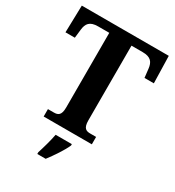

<svg xmlns="http://www.w3.org/2000/svg" viewBox="-217 -842 1088 1191"><g transform="rotate(30 326.5 -246.5)"><path d="M154 0H499V-53H457C428 -53 406 -61 406 -118V-653H486C546 -653 564 -626 569 -582L576 -520H643L638 -714H15L10 -520H77L84 -582C89 -626 107 -653 167 -653H247V-118C247 -61 225 -53 196 -53H154ZM236 208V221H296C329 178 373 113 391 71V61H275C267 105 249 168 236 208Z"/></g></svg>

Font: Noto Serif NP Hmong
Style: Bold
Weight: 700
Designer: Dalton Maag Ltd
Foundry: Dalton Maag Ltd
Version: Version 1.001